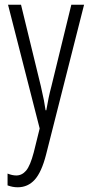

<svg xmlns="http://www.w3.org/2000/svg" viewBox="-20 -552 383 813"><path d="M14 -532H69L153 -187Q162 -148 166 -127Q170 -106 173 -85H176Q181 -114 186 -138Q191 -162 198 -188L282 -532H336L175 103Q156 177 127 209Q98 241 55 241Q44 241 33.5 239Q23 237 12 233V183Q32 191 49 191Q73 191 90.5 170.5Q108 150 123 93L148 -8Z"/></svg>

Font: Noto Sans Telugu ExtraCondensed Light
Style: Regular
Weight: 300
Width: 2
Designer: Jelle Bosma - Monotype Design Team
Foundry: Monotype Imaging Inc.
Version: Version 2.005; ttfautohint (v1.8.4.7-5d5b)